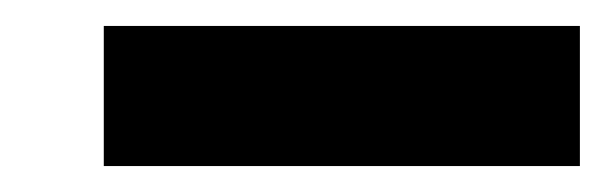

<svg xmlns="http://www.w3.org/2000/svg" viewBox="-20 -745 467 148"><path d="M60 -617V-725H427V-617Z"/></svg>

Font: Instrument Sans
Style: Bold
Weight: 700
Designer: Rodrigo Fuenzalida
Foundry: fragTYPE
Version: Version 1.000; ttfautohint (v1.8.4.7-5d5b);gftools[0.9.28]